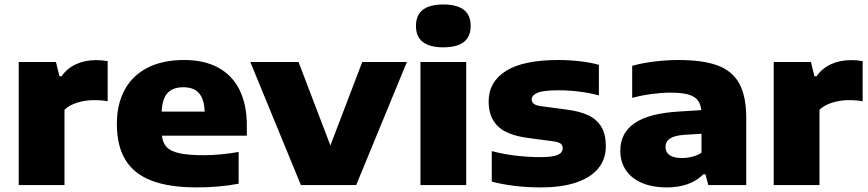

<svg xmlns="http://www.w3.org/2000/svg" viewBox="-20 -825 3872 856"><path d="M63.5 -548.5H229.5L245 -485H254.5Q279 -520.5 319 -538.8Q359 -557 409 -557Q435 -557 460 -552.5V-373.5Q435.5 -378.5 397 -378.5Q360 -378.5 324 -367.2Q288 -356 267.5 -335.5V0H63.5Z M1080.5 -220H702Q705.5 -187.5 723.2 -169Q741 -150.5 780.2 -141.8Q819.5 -133 889 -133Q923.5 -133 964.5 -136.8Q1005.5 -140.5 1044 -147.5V-6Q957 10.5 857 10.5Q734 10.5 655.5 -19.8Q577 -50 539 -112.5Q501 -175 501 -272.5Q501 -360.5 535.8 -424.5Q570.5 -488.5 637.8 -523Q705 -557.5 800.5 -557.5Q891.5 -557.5 954.2 -522.8Q1017 -488 1048.8 -422.5Q1080.5 -357 1080.5 -265.5ZM701 -327.5H892.5Q890.5 -383 867.2 -409.5Q844 -436 797 -436Q750 -436 726.5 -409.8Q703 -383.5 701 -327.5Z M1595 -548.5H1794L1568 0H1321.5L1096 -548.5H1311L1453 -176.5Z M1854.5 0V-548.5H2058.5V0ZM1834.5 -709.5Q1834.5 -805 1956.5 -805Q2078.5 -805 2078.5 -709.5Q2078.5 -614 1956.5 -614Q1834.5 -614 1834.5 -709.5Z M2172.5 -15.5V-151.5Q2219.5 -138.5 2276.2 -131.5Q2333 -124.5 2388.5 -124.5Q2443.5 -124.5 2466 -134.2Q2488.5 -144 2488.5 -163.5Q2488.5 -177.5 2479.8 -184.5Q2471 -191.5 2446.5 -195L2333.5 -210Q2240 -222.5 2199.2 -262.5Q2158.5 -302.5 2158.5 -372.5Q2158.5 -460 2235.8 -508.8Q2313 -557.5 2470 -557.5Q2517.5 -557.5 2566.5 -551.8Q2615.5 -546 2650 -536V-399.5Q2614 -410 2565.5 -416.2Q2517 -422.5 2471.5 -422.5Q2401.5 -422.5 2376 -411.2Q2350.5 -400 2350.5 -381.5Q2350.5 -369.5 2359.8 -362.2Q2369 -355 2393 -351.5L2506 -336.5Q2564.5 -329 2602.8 -311Q2641 -293 2661 -259.5Q2681 -226 2681 -173Q2681 -115.5 2647.5 -74.5Q2614 -33.5 2549.2 -11.5Q2484.5 10.5 2391.5 10.5Q2331.5 10.5 2274.8 3.8Q2218 -3 2172.5 -15.5Z M3307 -298.5V0H3138L3125 -48H3115.5Q3087 -18.5 3045.5 -4Q3004 10.5 2954.5 10.5Q2886.5 10.5 2839.5 -10.5Q2792.5 -31.5 2769 -68.5Q2745.5 -105.5 2745.5 -153Q2745.5 -232.5 2810 -276.5Q2874.5 -320.5 3011 -328L3106.5 -334Q3103.5 -363.5 3089 -380.2Q3074.5 -397 3045.5 -404.5Q3016.5 -412 2968 -412Q2931 -412 2884.5 -405.8Q2838 -399.5 2798.5 -388.5V-531.5Q2845 -544.5 2900 -551Q2955 -557.5 3004 -557.5Q3113.5 -557.5 3179.2 -533.2Q3245 -509 3276 -452.5Q3307 -396 3307 -298.5ZM3107.5 -144V-228.5L3030.5 -224Q2986 -220.5 2966.5 -207Q2947 -193.5 2947 -169.5Q2947 -146.5 2965.2 -133.5Q2983.5 -120.5 3019.5 -120.5Q3043 -120.5 3066 -126.2Q3089 -132 3107.5 -144Z M3429.5 -548.5H3595.5L3611 -485H3620.5Q3645 -520.5 3685 -538.8Q3725 -557 3775 -557Q3801 -557 3826 -552.5V-373.5Q3801.5 -378.5 3763 -378.5Q3726 -378.5 3690 -367.2Q3654 -356 3633.5 -335.5V0H3429.5Z"/></svg>

Font: Encode Sans Expanded ExtraBold
Style: Regular
Weight: 800
Width: 7
Designer: Multiple Designers
Foundry: Impallari Type
Version: Version 2.000